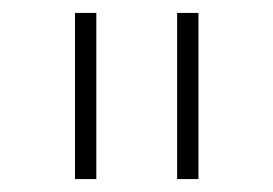

<svg xmlns="http://www.w3.org/2000/svg" viewBox="-20 -760 423 297"><path d="M96 -483V-740H129V-483ZM254 -483V-740H287V-483Z"/></svg>

Font: IBM Plex Sans Hebrew ExtLt
Style: Regular
Weight: 200
Designer: Mike Abbink, Paul van der Laan, Pieter van Rosmalen, Yanek Iontef
Foundry: Bold Monday
Version: Version 1.3